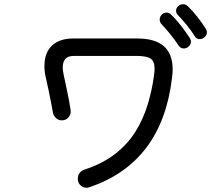

<svg xmlns="http://www.w3.org/2000/svg" viewBox="-20 -860 1040 903"><path d="M895 -691Q879 -717 857.5 -743Q836 -769 818 -788Q808 -798 808 -809Q808 -822 818 -831Q828 -840 841 -840Q854 -840 863 -831Q886 -809 908 -781Q930 -753 947 -726Q953 -717 953 -708Q953 -695 942.5 -685.5Q932 -676 920 -676Q903 -676 895 -691ZM819 -647Q803 -672 781 -699Q759 -726 741 -745Q731 -755 731 -768Q731 -781 740.5 -791Q750 -801 763 -801Q775 -801 785 -791Q808 -769 831 -739.5Q854 -710 872 -682Q878 -673 878 -664Q878 -651 867.5 -641.5Q857 -632 844 -632Q829 -632 819 -647ZM399 21Q396 22 393 22.5Q390 23 387 23Q371 23 358.5 11.5Q346 0 346 -19Q346 -50 376 -62Q465 -91 524 -138Q583 -185 619 -244Q655 -303 675 -369.5Q695 -436 704 -503Q707 -523 707 -537Q707 -572 688 -584.5Q669 -597 622 -597H326Q275 -597 275 -542Q275 -534 276.5 -525Q278 -516 280 -505Q281 -502 286 -478Q291 -454 298.5 -418Q306 -382 312 -343Q315 -324 303 -309Q291 -294 270 -294Q255 -294 243.5 -304.5Q232 -315 229 -330Q219 -386 209 -433Q199 -480 196 -493Q192 -509 190.5 -523Q189 -537 189 -550Q189 -612 224.5 -645.5Q260 -679 324 -679H626Q792 -679 792 -534Q792 -515 789 -494Q742 -94 399 21Z"/></svg>

Font: Kiwi Maru Medium
Style: Regular
Weight: 500
Designer: Hiroki-Chan
Version: Version 1.100